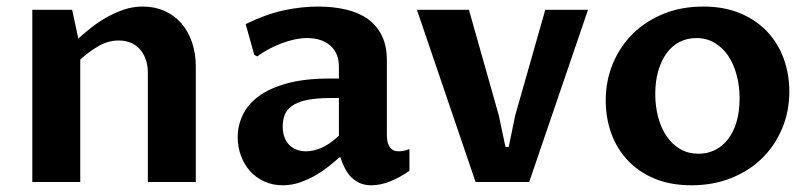

<svg xmlns="http://www.w3.org/2000/svg" viewBox="-20 -547 2438 577"><path d="M77.1 -517.6H196.8L215.3 -431.2Q231.9 -446.3 253.2 -463.1Q274.4 -480 299.1 -494.1Q323.7 -508.3 351.3 -517.8Q378.9 -527.3 409.2 -527.3Q444.8 -527.3 474.4 -514.2Q503.9 -501 524.7 -477.3Q545.4 -453.6 556.9 -420.2Q568.4 -386.7 568.4 -346.7V0H424.3V-327.6Q424.3 -351.6 417.5 -369.9Q410.6 -388.2 398.9 -400.6Q387.2 -413.1 371.3 -419.2Q355.5 -425.3 336.9 -425.3Q305.7 -425.3 277.3 -409.2Q249 -393.1 221.2 -368.2V0H77.1Z M1002.4 -75.7Q988.8 -64 970.5 -49.1Q952.1 -34.2 930.2 -21.2Q908.2 -8.3 882.8 0.7Q857.4 9.8 829.6 9.8Q798.8 9.8 773.7 -2Q748.5 -13.7 731 -33.4Q713.4 -53.2 703.9 -79.6Q694.3 -106 694.3 -134.8Q694.3 -169.4 709.5 -201.4Q724.6 -233.4 757.6 -257.8Q790.5 -282.2 843.3 -296.6Q896 -311 971.2 -311H998.5V-346.2Q998.5 -387.7 972.4 -410.2Q946.3 -432.6 903.3 -432.6Q885.7 -432.6 865.7 -428.5Q845.7 -424.3 825.9 -416.7Q806.2 -409.2 787.4 -399.2Q768.6 -389.2 752.9 -377.4L744.1 -382.3L718.3 -474.6Q779.3 -504.4 832.8 -515.9Q886.2 -527.3 935.5 -527.3Q981.4 -527.3 1019.8 -518.3Q1058.1 -509.3 1085.2 -490Q1112.3 -470.7 1127.4 -439.9Q1142.6 -409.2 1142.6 -365.7V-142.1Q1142.6 -133.8 1143.8 -125Q1145 -116.2 1148.9 -108.9Q1152.8 -101.6 1159.7 -96.9Q1166.5 -92.3 1177.7 -92.3Q1184.6 -92.3 1192.9 -93.8Q1201.2 -95.2 1210.4 -99.1V-33.7Q1181.2 -13.2 1152.1 -1.7Q1123 9.8 1095.7 9.8Q1076.2 9.8 1061.5 3.2Q1046.9 -3.4 1035.6 -14.6Q1024.4 -25.9 1016.4 -41.5Q1008.3 -57.1 1002.4 -75.7ZM998.5 -252.4H973.6Q928.7 -252.4 900.6 -246.1Q872.6 -239.7 856.9 -228.3Q841.3 -216.8 835.4 -201.2Q829.6 -185.5 829.6 -167.5Q829.6 -148.4 835 -134.3Q840.3 -120.1 849.9 -110.8Q859.4 -101.6 872.1 -96.9Q884.8 -92.3 899.4 -92.3Q920.4 -92.3 944.6 -102.1Q968.8 -111.8 998.5 -139.2Z M1232.9 -517.6H1389.2L1479 -200.2L1499 -105.5H1508.8L1528.3 -200.2L1618.7 -517.6H1747.1L1570.3 0H1409.2Z M2058.1 9.8Q1994.1 9.8 1946 -10.7Q1897.9 -31.2 1865.5 -66.2Q1833 -101.1 1816.7 -147.2Q1800.3 -193.4 1800.3 -244.6Q1800.3 -303.7 1821.5 -355.2Q1842.8 -406.7 1881.3 -445.1Q1919.9 -483.4 1973.9 -505.4Q2027.8 -527.3 2093.3 -527.3Q2156.7 -527.3 2205.1 -506.8Q2253.4 -486.3 2286.1 -451.4Q2318.8 -416.5 2335.4 -370.1Q2352.1 -323.7 2352.1 -272Q2352.1 -211.9 2330.3 -160.4Q2308.6 -108.9 2269.8 -71Q2231 -33.2 2177 -11.7Q2123 9.8 2058.1 9.8ZM2079.1 -85Q2106 -85 2128.7 -96.2Q2151.4 -107.4 2168 -128.9Q2184.6 -150.4 2193.6 -181.2Q2202.6 -211.9 2202.6 -251Q2202.6 -288.1 2193.8 -321.3Q2185.1 -354.5 2168.5 -379.2Q2151.9 -403.8 2127.7 -418.2Q2103.5 -432.6 2072.8 -432.6Q2044.9 -432.6 2022.2 -420.9Q1999.5 -409.2 1983.4 -387.2Q1967.3 -365.2 1958.3 -334.2Q1949.2 -303.2 1949.2 -265.1Q1949.2 -226.6 1958.3 -193.6Q1967.3 -160.6 1984.1 -136.5Q2001 -112.3 2024.9 -98.6Q2048.8 -85 2079.1 -85Z"/></svg>

Font: Proza Libre
Style: SemiBold
Weight: 600
Designer: Jasper de Waard
Foundry: Jasper de Waard
Version: Version 1.000; ttfautohint (v1.4.1.8-43bc) -l 8 -r 50 -G 200